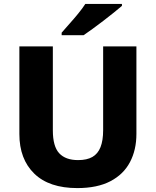

<svg xmlns="http://www.w3.org/2000/svg" viewBox="-20 -951 796 981"><path d="M677 -267Q677 -185 644 -122.5Q611 -60 544 -25Q477 10 375 10Q231 10 155 -64Q79 -138 79 -266V-714H250V-285Q250 -203 282.5 -168Q315 -133 379 -133Q424 -133 452 -149Q480 -165 493.5 -199Q507 -233 507 -286V-714H677ZM603 -921Q587 -907 562 -887Q537 -867 508.5 -845Q480 -823 453 -803.5Q426 -784 407 -771H295V-784Q311 -803 334 -828.5Q357 -854 379.5 -881.5Q402 -909 416 -931H603Z"/></svg>

Font: Noto Sans Devanagari ExtraBold
Style: Regular
Weight: 800
Version: Version 2.003